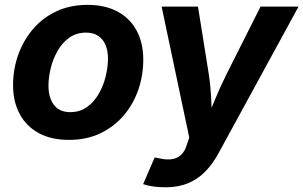

<svg xmlns="http://www.w3.org/2000/svg" viewBox="-20 -570 1259 797"><path d="M266.1 10.7Q192.9 10.7 141.1 -17.3Q89.4 -45.4 61.8 -96.7Q34.2 -147.9 34.2 -216.3Q34.2 -282.2 55.4 -342Q76.7 -401.9 116.5 -448.7Q156.2 -495.6 213.4 -522.7Q270.5 -549.8 343.3 -549.8Q416.5 -549.8 468.3 -521.7Q520 -493.7 547.4 -442.6Q574.7 -391.6 574.7 -322.3Q574.7 -256.8 554 -197Q533.2 -137.2 493.2 -90.3Q453.1 -43.5 396 -16.4Q338.9 10.7 266.1 10.7ZM271.5 -104.5Q312 -104.5 341.6 -126Q371.1 -147.5 390.4 -181.4Q409.7 -215.3 418.9 -253.9Q428.2 -292.5 428.2 -326.2Q428.2 -359.4 418 -383.5Q407.7 -407.7 387.7 -421.1Q367.7 -434.6 337.4 -434.6Q296.9 -434.6 267.3 -413.3Q237.8 -392.1 218.8 -358.4Q199.7 -324.7 190.4 -286.4Q181.2 -248 181.2 -213.4Q181.2 -164.6 203.9 -134.5Q226.6 -104.5 271.5 -104.5ZM574.2 194.3 622.1 83.5 644.5 87.9Q672.4 94.2 694.6 90.6Q716.8 86.9 732.2 72.3Q747.6 57.6 755.4 31.2L765.6 1L650.9 -542.5H801.8L846.7 -262.2Q854.5 -210 856.7 -157Q858.9 -104 862.8 -46.9H827.6Q850.6 -104 872.6 -157.2Q894.5 -210.4 920.4 -262.2L1061.5 -542.5H1219.2L887.2 65.9Q863.3 109.9 832.5 141.6Q801.8 173.3 761 190.4Q720.2 207.5 667 207.5Q639.6 207.5 614.7 203.9Q589.8 200.2 574.2 194.3Z"/></svg>

Font: Inter 16pt
Style: Bold Italic
Weight: 700
Italic angle: -9.3988°
Version: Version 4.001;git-66647c0bb